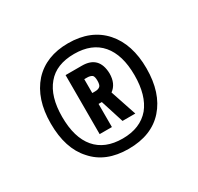

<svg xmlns="http://www.w3.org/2000/svg" viewBox="-93 -803 615 597"><g transform="rotate(-30 214.0 -504.5)"><path d="M42 -504.9Q42 -592.8 87.9 -644.5Q133.8 -694.3 212.9 -694.3Q294.9 -694.3 340.8 -642.6Q385.7 -591.8 385.7 -504.9Q385.7 -417 340.8 -366.2Q295.9 -315.4 212.9 -315.4Q130.9 -315.4 86.9 -366.2Q42 -415 42 -504.9ZM342.8 -504.9Q342.8 -578.1 309.6 -617.2Q276.4 -656.2 212.9 -656.2Q148.4 -656.2 116.2 -617.2Q83 -578.1 83 -504.9Q83 -430.7 116.2 -391.6Q149.4 -352.5 212.9 -352.5Q276.4 -352.5 310.5 -392.6Q342.8 -432.6 342.8 -504.9ZM157.2 -612.3H215.8Q276.4 -612.3 278.3 -548.8Q278.3 -511.7 253.9 -494.1L285.2 -400.4H239.3L212.9 -483.4H201.2V-400.4H157.2ZM210.9 -522.5Q223.6 -522.5 229.5 -528.3Q234.4 -533.2 234.4 -547.9Q234.4 -562.5 229.5 -567.4Q222.7 -572.3 210.9 -572.3H201.2V-522.5Z"/></g></svg>

Font: Dinish Condensed
Style: Bold
Weight: 700
Width: 3
Designer: Bert Driehuis
Foundry: Playbeing
Version: Version 3.006; git-39231f3c-release